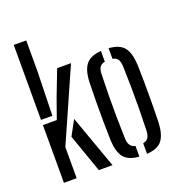

<svg xmlns="http://www.w3.org/2000/svg" viewBox="-142 -920 981 1047"><g transform="rotate(-20 348.0 -397.0)"><path d="M53 -365V-800H125.5V-618.5L119 -365ZM53 0V-335H133.5L174 -449L232 -600H312.5L127 -180.5V0ZM177.5 -222 224.5 -308.5 335 0H255.5Z M371.5 -131.5Q370 -181.5 369.5 -240.2Q369 -299 369.5 -358.2Q370 -417.5 371.5 -468.5Q374.5 -537 400.5 -569.5Q426.5 -602 488.5 -606.5V-544.5Q467.5 -540.5 458.2 -526.8Q449 -513 448.5 -485Q446.5 -417.5 445.8 -358.8Q445 -300 445.8 -241Q446.5 -182 448.5 -115Q449.5 -63 488.5 -55.5V6.5Q426.5 2 400.5 -30.5Q374.5 -63 371.5 -131.5ZM533 6.5V-55Q554 -59 563.2 -73Q572.5 -87 573.5 -115Q575.5 -182.5 576.2 -241.2Q577 -300 576.2 -358.8Q575.5 -417.5 573.5 -485Q572.5 -513.5 563.2 -527.2Q554 -541 533 -545V-606.5Q596 -602 621.5 -569.2Q647 -536.5 650.5 -468.5Q652 -418.5 652.5 -359.8Q653 -301 652.5 -241.8Q652 -182.5 650.5 -131.5Q647 -63 621.5 -30.2Q596 2.5 533 6.5Z"/></g></svg>

Font: Big Shoulders Stencil Display Medium
Style: Regular
Weight: 500
Designer: Patric King
Foundry: XO Type Co
Version: Version 1.000